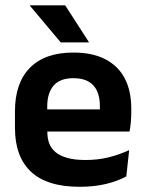

<svg xmlns="http://www.w3.org/2000/svg" viewBox="-20 -706 559 738"><path d="M286.5 12Q160.5 12 99 -46Q37.5 -104 37.5 -214V-278Q37.5 -387 95 -445.5Q152.5 -504 262 -504Q336 -504 385.5 -478Q435 -452 459.8 -404.2Q484.5 -356.5 484.5 -290V-272.5Q484.5 -254.5 482.8 -235.8Q481 -217 478 -200.5H362Q363.5 -228 363.8 -252.8Q364 -277.5 364 -297.5Q364 -332 353 -356.2Q342 -380.5 319.5 -393Q297 -405.5 262 -405.5Q210.5 -405.5 186 -377Q161.5 -348.5 161.5 -296V-250.5L162 -236V-197.5Q162 -174.5 169.2 -155Q176.5 -135.5 193.5 -121.2Q210.5 -107 238.8 -99Q267 -91 309.5 -91Q355.5 -91 397.2 -101.2Q439 -111.5 476.5 -129L465.5 -28Q432 -9.5 386.8 1.2Q341.5 12 286.5 12ZM105.5 -200.5V-285.5H452V-200.5ZM230.5 -685.5 321.5 -544.5V-543H213.5L95 -684V-685.5Z"/></svg>

Font: Anek Bangla Medium SemiBold
Style: Regular
Weight: 600
Version: Version 1.003